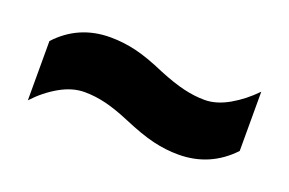

<svg xmlns="http://www.w3.org/2000/svg" viewBox="-42 -627 628 417"><g transform="rotate(20 272.0 -418.5)"><path d="M254 -356Q221 -370 196 -376Q171 -382 147 -382Q119 -382 90 -365.5Q61 -349 37 -323V-460Q86 -513 159 -513Q189 -513 218.5 -506Q248 -499 289 -481Q323 -467 348.5 -461Q374 -455 397 -455Q424 -455 453 -471.5Q482 -488 507 -514V-377Q457 -324 384 -324Q355 -324 325.5 -331Q296 -338 254 -356Z"/></g></svg>

Font: Noto Sans Telugu UI SemiCondensed Black
Style: Regular
Weight: 900
Width: 4
Designer: Jelle Bosma - Monotype Design Team
Foundry: Monotype Imaging Inc.
Version: Version 2.005; ttfautohint (v1.8.4.7-5d5b)